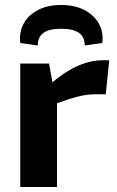

<svg xmlns="http://www.w3.org/2000/svg" viewBox="-20 -748 467 768"><path d="M176 -494 194 -396 208 -383V0H61V-494ZM417 -507 403 -371H362Q327 -371 289 -361Q251 -351 193 -330L183 -413Q235 -459 288 -483Q341 -507 391 -507ZM131 -566 61 -576Q56 -618 74 -652.5Q92 -687 131 -707.5Q170 -728 224 -728Q280 -728 318.5 -707.5Q357 -687 376 -652.5Q395 -618 389 -576L319 -566Q319 -600 296 -616.5Q273 -633 224 -633Q177 -633 154 -616.5Q131 -600 131 -566Z"/></svg>

Font: Exo 2
Style: Bold
Weight: 700
Designer: Natanael Gama
Foundry: Natanael Gama
Version: Version 2.010